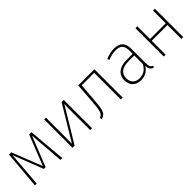

<svg xmlns="http://www.w3.org/2000/svg" viewBox="226 -1627 2692 2692"><g transform="rotate(-45 1571.5 -281.0)"><path d="M573 -562H528L350 -113L174 -562H129L80 0H116L146 -372C151 -432 154 -481 157 -523L332 -75H367L545 -522C548 -478 551 -433 556 -372L586 0H622Z M1213 -562H1171L859 -45C861 -95 861 -135 861 -178V-562H825V0H867L1180 -517C1178 -485 1176 -456 1176 -415V0H1213Z M1501 -562 1482 -309C1465 -89 1459 -48 1391 -24L1402 6C1496 -25 1500 -73 1519 -306L1536 -528H1784V0H1821V-562Z M2390 -120V-401C2390 -514 2338 -573 2216 -573C2159 -573 2107 -559 2051 -536L2061 -505C2116 -527 2165 -540 2214 -540C2319 -540 2353 -492 2353 -397V-335H2230C2096 -335 2008 -272 2008 -156C2008 -55 2071 11 2178 11C2258 11 2318 -24 2359 -91C2361 -29 2385 -2 2429 11L2438 -15C2405 -28 2390 -48 2390 -120ZM2181 -23C2098 -23 2047 -71 2047 -157C2047 -255 2119 -303 2238 -303H2353V-133C2317 -64 2263 -23 2181 -23Z M2984 0H3021V-562H2984V-310H2672V-562H2635V0H2672V-276H2984Z"/></g></svg>

Font: Glow Sans SC Normal ExtraLight
Style: Regular
Weight: 200
Designer: Ryoko NISHIZUKA (kana, bopomofo & ideographs); Paul D. Hunt (Latin, Greek & Cyrillic); Sandoll Communications, Soo-young
Version: Version 0.93